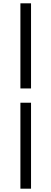

<svg xmlns="http://www.w3.org/2000/svg" viewBox="-20 -858 309 1157"><path d="M103 -325H167V-838H103ZM103 279H167V-239H103Z"/></svg>

Font: Noto Sans CJK TC Regular
Style: Regular
Weight: 400
Designer: Ryoko NISHIZUKA (kana & ideographs); Paul D. Hunt (Latin, Greek & Cyrillic); Wenlong ZHANG (bopomofo); Sandoll Communica
Foundry: Adobe Systems Incorporated
Version: Version 1.001;PS 1.001;hotconv 1.0.78;makeotf.lib2.5.61930